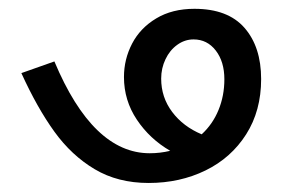

<svg xmlns="http://www.w3.org/2000/svg" viewBox="-20 -412 640 436"><path d="M28.5 -246 103.5 -272.5Q191 -64 320 -64Q343.5 -64 366.5 -69.5Q320 -96.5 290.8 -140.2Q261.5 -184 261.5 -237Q261.5 -277.5 280 -313Q298.5 -348.5 334.8 -370.2Q371 -392 421.5 -392Q497.5 -392 535.2 -348.8Q573 -305.5 573 -232.5Q573 -160.5 539 -107Q505 -53.5 446.8 -25Q388.5 3.5 317.5 3.5Q247.5 3.5 195 -27.8Q142.5 -59 103.5 -113Q64.5 -167 28.5 -246ZM438 -107Q463 -130 476.2 -162.2Q489.5 -194.5 489.5 -232Q489.5 -272 470 -297.2Q450.5 -322.5 419.5 -322.5Q399.5 -322.5 382.5 -310.2Q365.5 -298 355.8 -277.5Q346 -257 346 -233.5Q346 -191 371 -157.8Q396 -124.5 438 -107Z"/></svg>

Font: JuliaMono Italic
Style: Regular
Weight: 400
Italic angle: -9°
Monospace: yes
Designer: cormullion
Foundry: corm
Version: Version 0.049; ttfautohint (v1.8.4)